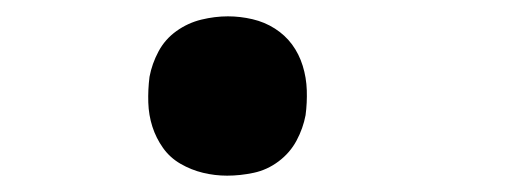

<svg xmlns="http://www.w3.org/2000/svg" viewBox="-20 -207 640 235"><path d="M258 8Q243 8 228.5 4.5Q214 1 201 -6.5Q188 -14 179.5 -26Q171 -38 166.5 -52Q162 -66 161.5 -81.5Q161 -97 163 -113Q166 -129 174 -144Q182 -159 196 -169Q210 -179 226.5 -183Q243 -187 259 -187Q274 -187 289 -183.5Q304 -180 316.5 -172Q329 -164 337.5 -152.5Q346 -141 350.5 -126.5Q355 -112 355.5 -96.5Q356 -81 354 -66Q351 -50 343 -35Q335 -20 321 -9.5Q307 1 290.5 4.5Q274 8 258 8Z"/></svg>

Font: Iosevka Extended Oblique
Style: Bold
Weight: 700
Width: 7
Italic angle: -9°
Monospace: yes
Designer: Belleve Invis
Foundry: Belleve Invis
Version: Version 32.5.0; ttfautohint (v1.8.4)